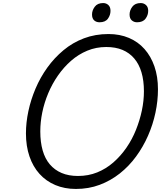

<svg xmlns="http://www.w3.org/2000/svg" viewBox="-20 -1219 1055 1258"><path d="M477 19Q403 19 342.5 -6.5Q282 -32 239 -79.5Q196 -127 173 -194.5Q150 -262 150 -345Q150 -416 166 -491Q182 -566 213 -639Q244 -712 290 -776Q336 -840 396 -890Q456 -940 530 -968Q604 -996 691 -996Q765 -996 825 -970.5Q885 -945 927 -897.5Q969 -850 992 -783.5Q1015 -717 1015 -634Q1015 -558 998.5 -480.5Q982 -403 950 -330Q918 -257 871.5 -193.5Q825 -130 765 -82.5Q705 -35 633 -8Q561 19 477 19ZM491 -66Q559 -66 617 -89.5Q675 -113 723 -155Q771 -197 808.5 -251.5Q846 -306 871 -368.5Q896 -431 909.5 -495Q923 -559 923 -621Q923 -691 907 -745Q891 -799 859.5 -836Q828 -873 782.5 -892Q737 -911 676 -911Q610 -911 552 -887Q494 -863 446 -821Q398 -779 360 -724.5Q322 -670 296 -608Q270 -546 257 -482.5Q244 -419 244 -358Q244 -288 259.5 -233.5Q275 -179 306.5 -142Q338 -105 384 -85.5Q430 -66 491 -66ZM632 -1073Q611 -1073 597 -1085.5Q583 -1098 583 -1124Q583 -1151 601 -1175Q619 -1199 656 -1199Q676 -1199 690 -1186Q704 -1173 704 -1148Q704 -1120 687 -1096.5Q670 -1073 632 -1073ZM878 -1073Q858 -1073 843.5 -1085.5Q829 -1098 829 -1124Q829 -1151 847 -1175Q865 -1199 902 -1199Q922 -1199 936.5 -1186Q951 -1173 951 -1148Q951 -1120 933.5 -1096.5Q916 -1073 878 -1073Z"/></svg>

Font: Playwrite IE
Style: Regular
Weight: 400
Designer: Veronika Burian, José Scaglione
Foundry: TypeTogether
Version: Version 1.002